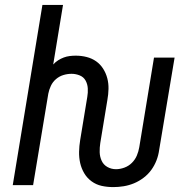

<svg xmlns="http://www.w3.org/2000/svg" viewBox="-20 -755 790 783"><path d="M442 8Q417 8 394.5 3Q372 -2 353.5 -15.5Q335 -29 323.5 -48.5Q312 -68 307 -90Q302 -112 302.5 -136Q303 -160 307 -184L336 -360Q339 -377 338 -394.5Q337 -412 329 -426.5Q321 -441 305 -447.5Q289 -454 272 -454Q255 -454 238.5 -449Q222 -444 208.5 -432.5Q195 -421 187.5 -405Q180 -389 177 -373L115 0H32L153 -735H237L197 -492Q206 -502 217 -509Q228 -516 240 -520.5Q252 -525 264.5 -526.5Q277 -528 289 -528Q312 -528 333.5 -522.5Q355 -517 372 -505Q389 -493 400.5 -475Q412 -457 417.5 -436Q423 -415 422.5 -392.5Q422 -370 418 -348L389 -172Q386 -153 386.5 -134.5Q387 -116 394.5 -99.5Q402 -83 418 -74Q434 -65 453 -65Q470 -65 487.5 -71.5Q505 -78 518 -91Q531 -104 538 -120.5Q545 -137 548 -155L608 -520H692L629 -143Q626 -121 618 -100.5Q610 -80 597 -62Q584 -44 565.5 -30Q547 -16 526.5 -7.5Q506 1 484.5 4.5Q463 8 442 8Z"/></svg>

Font: Zed Sans Extended
Style: Italic
Weight: 400
Width: 7
Italic angle: -9°
Designer: Belleve Invis
Foundry: Belleve Invis
Version: Version 1.0.0; ttfautohint (v1.8.4)